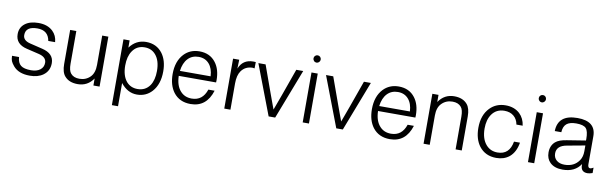

<svg xmlns="http://www.w3.org/2000/svg" viewBox="-52 -1252 6233 1965"><g transform="rotate(10 3064.5 -269.0)"><path d="M455 -369H384Q366 -476 253 -476Q131 -476 131 -386Q131 -329 208 -311L336 -280Q459 -251 459 -151Q459 -70 397 -25Q343 14 258 14Q141 14 85 -53Q62 -81 54 -100.5Q46 -120 45 -155H118Q122 -95 155 -69Q188 -43 261 -43Q321 -43 356 -70Q391 -97 391 -143Q391 -203 308 -222L182 -252Q63 -280 63 -384Q63 -453 114.5 -493Q166 -533 255 -533Q349 -533 404 -481Q450 -437 455 -369Z M982 0H918V-73Q859 14 756 14Q666 14 620 -40Q585 -80 585 -165V-519H649V-179Q649 -107 674 -79Q704 -43 764 -43Q831 -43 876 -88Q918 -130 918 -214V-519H982Z M1139 -519H1203V-444Q1269 -533 1373 -533Q1482 -533 1544 -451Q1597 -379 1597 -266Q1597 -132 1527 -54Q1465 14 1371 14Q1274 14 1203 -76V165H1139ZM1368 -476Q1286 -476 1242 -410Q1203 -353 1203 -259Q1203 -152 1253 -93Q1297 -43 1368 -43Q1450 -43 1495 -108Q1533 -165 1533 -259Q1533 -367 1483 -425Q1440 -476 1368 -476Z M2149 -249H1761Q1764 -145 1815 -91Q1859 -43 1931 -43Q2044 -43 2084 -163H2149Q2094 14 1929 14Q1814 14 1751 -68Q1696 -141 1696 -257Q1696 -390 1768 -467Q1831 -533 1928 -533Q2037 -533 2097 -454Q2150 -385 2150 -273Q2150 -266 2149 -249ZM2083 -301Q2079 -383 2038 -429.5Q1997 -476 1929 -476Q1861 -476 1818 -430.5Q1775 -385 1764 -301Z M2278 -519H2342L2339 -426Q2378 -526 2487 -526Q2495 -526 2513 -525L2512 -459Q2497 -462 2491 -462Q2416 -461 2375 -404Q2342 -358 2342 -273V0H2278Z M2807 0H2739L2541 -519H2616L2715 -244Q2732 -197 2749 -151Q2764 -111 2776 -78Q2789 -110 2803 -151Q2814 -182 2837 -244L2935 -519H3007Z M3158 -519V0H3093V-519ZM3126 -703Q3141 -703 3152 -692Q3163 -681 3163 -665Q3163 -650 3152 -638.5Q3141 -627 3126 -627Q3110 -627 3099 -638.5Q3088 -650 3088 -665Q3088 -681 3099 -692Q3110 -703 3126 -703Z M3510 0H3442L3244 -519H3319L3418 -244Q3435 -197 3452 -151Q3467 -111 3479 -78Q3492 -110 3506 -151Q3517 -182 3540 -244L3638 -519H3710Z M4220 -249H3832Q3835 -145 3886 -91Q3930 -43 4002 -43Q4115 -43 4155 -163H4220Q4165 14 4000 14Q3885 14 3822 -68Q3767 -141 3767 -257Q3767 -390 3839 -467Q3902 -533 3999 -533Q4108 -533 4168 -454Q4221 -385 4221 -273Q4221 -266 4220 -249ZM4154 -301Q4150 -383 4109 -429.5Q4068 -476 4000 -476Q3932 -476 3889 -430.5Q3846 -385 3835 -301Z M4349 -519H4413V-445Q4473 -533 4575 -533Q4665 -533 4711 -479Q4746 -438 4746 -354V0H4682V-340Q4682 -412 4657 -440Q4627 -476 4567 -476Q4500 -476 4455 -430Q4413 -388 4413 -305V0H4349Z M5316 -358H5251Q5241 -414 5203 -445Q5165 -476 5107 -476Q5023 -476 4977 -411Q4937 -354 4937 -263Q4937 -155 4990 -95Q5036 -43 5109 -43Q5233 -43 5257 -182H5319Q5303 -82 5241 -30Q5186 14 5106 14Q4992 14 4928 -69Q4873 -142 4873 -258Q4873 -391 4947 -467Q5011 -533 5110 -533Q5200 -533 5257 -480Q5306 -433 5316 -358Z M5499 -519V0H5434V-519ZM5467 -703Q5482 -703 5493 -692Q5504 -681 5504 -665Q5504 -650 5493 -638.5Q5482 -627 5467 -627Q5451 -627 5440 -638.5Q5429 -650 5429 -665Q5429 -681 5440 -692Q5451 -703 5467 -703Z M5717 -361H5649Q5653 -533 5856 -533Q6047 -533 6047 -377V-86Q6047 -48 6072 -48Q6082 -48 6105 -61V-5Q6074 6 6053 6Q5983 6 5983 -65V-77Q5923 14 5795 14Q5710 14 5664 -31Q5624 -70 5624 -135Q5624 -206 5671 -247Q5707 -278 5787 -290L5980 -321Q5981 -328 5981 -335Q5981 -419 5954.5 -447.5Q5928 -476 5853 -476Q5785 -476 5752.5 -448.5Q5720 -421 5717 -361ZM5983 -270 5798 -236Q5692 -218 5692 -137Q5692 -92 5723 -65.5Q5754 -39 5806 -39Q5906 -39 5957 -114Q5983 -152 5983 -210Z"/></g></svg>

Font: Almarai Light
Style: Regular
Weight: 300
Designer: Boutros International 2019
Foundry: Created by Boutros International 2019
Version: Version 1.10